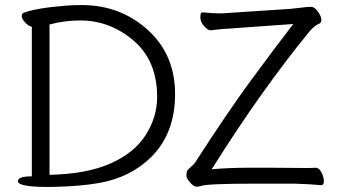

<svg xmlns="http://www.w3.org/2000/svg" viewBox="-20 -732 1350 760"><path d="M1064 -68 1192 -67Q1214 -67 1229 -68H1230Q1243 -68 1252.5 -49.5Q1262 -31 1262 -15Q1262 1 1251 1H1250Q1212 -3 1147 -5H982Q802 -5 776 4Q768 7 757.5 7Q747 7 732.5 -9.5Q718 -26 718 -37Q718 -48 720 -54Q722 -60 735 -71Q748 -82 752 -88Q880 -287 974.5 -415.5Q1069 -544 1141 -637L889 -619Q865 -618 844.5 -615.5Q824 -613 814 -612H813Q803 -612 788 -628.5Q773 -645 773 -664Q773 -683 781 -683H783Q827 -679 845.5 -679Q864 -679 888 -681L1130 -697Q1153 -699 1175 -702Q1197 -705 1211 -705Q1225 -705 1238.5 -686Q1252 -667 1252 -654.5Q1252 -642 1245 -639Q1228 -633 1207 -610Q1013 -373 818 -62Q890 -68 954 -68ZM51 -15Q51 -34 106 -34V-626Q92 -629 79 -643.5Q66 -658 66 -668Q66 -678 73 -681Q121 -700 244 -710Q277 -712 303 -712Q456 -712 564.5 -614Q673 -516 673 -360Q673 -204 578 -110Q497 -30 374 -8Q297 6 183 8H169Q51 8 51 -15ZM176 -40Q323 -43 417.5 -85Q512 -127 557 -198Q602 -269 602 -348Q602 -492 508.5 -571.5Q415 -651 298 -651Q234 -651 176 -635Z"/></svg>

Font: ToneOZ-Pinyin-WenKai-Regular
Style: Regular
Weight: 400
Designer: Fontworks Inc.
Foundry: ToneOZ
Version: Version 0.240331